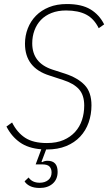

<svg xmlns="http://www.w3.org/2000/svg" viewBox="-20 -730 537 953"><path d="M308 -678Q267 -678 235.5 -665.5Q204 -653 183 -631Q162 -609 151 -579Q140 -549 140 -515Q140 -418 239 -385L304 -364Q367 -343 400.5 -307.5Q434 -272 434 -207Q434 -162 420 -122Q406 -82 378 -52Q350 -22 308.5 -5Q267 12 212 12H209L186 73L189 75Q201 68 216 68Q266 68 266 123Q266 160 241.5 181.5Q217 203 177 203Q148 203 129 193.5Q110 184 102 170L122 151Q140 177 177 177Q203 177 219.5 163.5Q236 150 236 126Q236 108 226 97Q216 86 190 86H157L185 11Q120 6 78.5 -23.5Q37 -53 12 -102L40 -122Q65 -72 105 -46Q145 -20 213 -20Q261 -20 295.5 -35Q330 -50 353 -75.5Q376 -101 387 -134.5Q398 -168 398 -206Q398 -258 372 -287Q346 -316 293 -333L226 -355Q104 -393 104 -513Q104 -553 118 -589Q132 -625 158.5 -652Q185 -679 223.5 -694.5Q262 -710 312 -710Q385 -710 429 -683.5Q473 -657 497 -609L470 -590Q447 -637 408 -657.5Q369 -678 308 -678Z"/></svg>

Font: IBM Plex Sans Condensed ExtraLight
Style: Italic
Weight: 200
Width: 3
Italic angle: -11°
Designer: Mike Abbink, Paul van der Laan, Pieter van Rosmalen
Foundry: Bold Monday
Version: Version 1.3